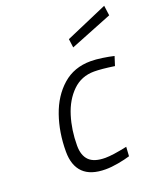

<svg xmlns="http://www.w3.org/2000/svg" viewBox="-138 -833 797 935"><g transform="rotate(-20 260.0 -365.5)"><path d="M95 -137Q95 -236 124.5 -321Q154 -406 213 -458Q272 -510 358 -510Q385 -510 418.5 -505Q452 -500 477 -494L462 -447Q395 -457 357 -457Q291 -457 245.5 -412.5Q200 -368 178 -297Q156 -226 156 -146Q156 -95 182 -69Q208 -43 266 -43Q304 -43 379 -59L376 -11Q350 -3 314 3.5Q278 10 248 10Q171 10 133 -27.5Q95 -65 95 -137ZM296 -647 513 -741 520 -689 302 -602Z"/></g></svg>

Font: Cairo Light
Style: Italic
Weight: 300
Italic angle: -13°
Designer: Mohamed Gaber, Accademia di Belle Arti di Urbino and others
Foundry: Kief Type Foundry, Accademia di Belle Arti di Urbino and others
Version: Version 3.011